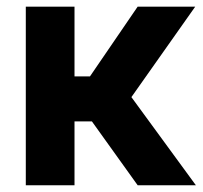

<svg xmlns="http://www.w3.org/2000/svg" viewBox="-20 -550 602 570"><path d="M56.6 -530.3H201.2V-323.2H247.1L388.7 -530.3H559.6L370.1 -261.7L561.5 0H388.7L252.9 -189.5H201.2V0H56.6Z"/></svg>

Font: Pretendard JP
Style: Bold
Weight: 700
Designer: Base glyphs from Inter by Rasmus Andersson; Hangeul glyphs from Noto Sans CJK(Source Han Sans) by Jang Soo-young and Kan
Foundry: Kil Hyung-jin
Version: Version 1.309